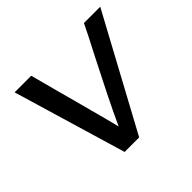

<svg xmlns="http://www.w3.org/2000/svg" viewBox="-124 -651 802 802"><g transform="rotate(-45 276.5 -250.5)"><path d="M195.8 0 46.9 -501H145L179.2 -372.6Q190.4 -331.1 200.7 -293.5Q210.9 -255.9 219.7 -221.7Q229.5 -187.5 237.5 -155.5Q245.6 -123.5 253.4 -92.8Q281.7 -154.8 315.7 -222.9Q349.6 -291 391.6 -373Q413.1 -414.6 429.2 -446Q445.3 -477.5 456.5 -501H552.7L281.7 0Z"/></g></svg>

Font: Ride
Style: Italic
Weight: 400
Version: Version 3.000